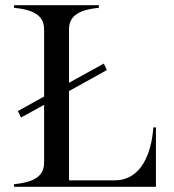

<svg xmlns="http://www.w3.org/2000/svg" viewBox="-20 -720 672 740"><path d="M380 -475 246 -401V-607C246 -664 293 -683 361 -690V-700H34V-690C103 -683 150 -664 150 -607V-348L49 -292L61 -267L150 -316V-93C150 -36 103 -17 34 -10V0H581V-229H571C564 -130 525 -25 422 -25H246V-369L392 -450Z"/></svg>

Font: Sprat
Style: Regular
Weight: 400
Designer: Ethan Nakache
Foundry: Collletttivo
Version: Version 2.000;Glyphs 3.2 (3217)